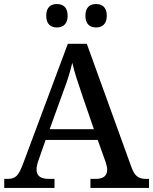

<svg xmlns="http://www.w3.org/2000/svg" viewBox="-20 -931 758 951"><path d="M456 -795C485 -795 509 -811 509 -853C509 -896 485 -911 456 -911C426 -911 403 -896 403 -853C403 -811 426 -795 456 -795ZM262 -795C291 -795 315 -811 315 -853C315 -896 291 -911 262 -911C232 -911 209 -896 209 -853C209 -811 232 -795 262 -795ZM1 0H250V-45H221C183 -45 161 -59 161 -91C161 -104 165 -122 171 -138L206 -238H464L503 -129C507 -115 511 -103 511 -91C511 -59 490 -45 455 -45H428V0H718V-45H704C667 -45 648 -57 631 -103L410 -714H316L95 -122C72 -59 56 -45 18 -45H1ZM226 -291 291 -471C313 -528 327 -573 338 -620C349 -572 367 -518 386 -463L445 -291Z"/></svg>

Font: Noto Serif Tamil Medium
Style: Italic
Weight: 500
Italic angle: -12°
Designer: Indian Type Foundry, Tom Grace, and the Monotype Design Team
Foundry: Monotype Imaging Inc.
Version: Version 2.003